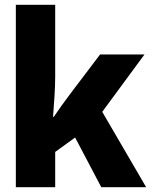

<svg xmlns="http://www.w3.org/2000/svg" viewBox="-20 -780 640 800"><path d="M210 0V-147L293 -207L402 0H589L406 -314L582 -553H397L275 -392Q254 -364 237 -340.5Q220 -317 204 -293H201Q204 -330 207 -377.5Q210 -425 210 -463V-760H46V0Z"/></svg>

Font: Noto Sans Mono UI ExtraBold
Style: Regular
Weight: 800
Designer: Monotype Design team
Foundry: Monotype Imaging Inc.
Version: 1.000